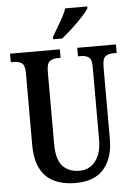

<svg xmlns="http://www.w3.org/2000/svg" viewBox="-62 -977 720 1033"><g transform="rotate(-5 298.5 -460.5)"><path d="M303 10Q239 10 190.5 -12.5Q142 -35 115.5 -85Q89 -135 89 -217V-603Q89 -646 71.5 -657Q54 -668 29 -668H13V-714H282V-668H267Q241 -668 224 -656.5Q207 -645 207 -599V-210Q207 -124 240.5 -89Q274 -54 330 -54Q386 -54 418 -96.5Q450 -139 450 -211V-603Q450 -646 433.5 -657Q417 -668 391 -668H376V-714H585V-668H569Q542 -668 525 -656.5Q508 -645 508 -599V-209Q508 -109 458 -49.5Q408 10 303 10ZM251 -784Q271 -819 294.5 -858Q318 -897 330 -931H449V-921Q439 -904 413.5 -876.5Q388 -849 357 -820.5Q326 -792 300 -771H251Z"/></g></svg>

Font: Noto Serif Thai ExtraCondensed SemiBold
Style: Regular
Weight: 600
Width: 2
Designer: Monotype Design Team
Foundry: Monotype Imaging Inc.
Version: Version 2.001; ttfautohint (v1.8.4.7-5d5b)